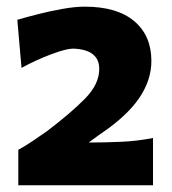

<svg xmlns="http://www.w3.org/2000/svg" viewBox="-20 -900 519 579"><path d="M35.2 -341.3V-448.2Q56.6 -460 79.3 -475.3Q102.1 -490.7 121.6 -504.4Q194.3 -559.6 236.8 -603Q279.3 -646.5 279.3 -691.9Q279.3 -750.5 200.7 -753.4Q180.2 -753.4 135.5 -736.8Q90.8 -720.2 44.9 -695.3L32.2 -840.3Q57.1 -847.7 93.3 -856.9Q129.4 -866.2 167.5 -873Q205.6 -879.9 235.8 -879.9Q333 -879.9 384.8 -836.2Q436.5 -792.5 436.5 -716.3Q436.5 -657.2 398.4 -602.3Q360.4 -547.4 277.3 -492.2L247.6 -470.2Q296.4 -470.2 345.5 -472.4Q394.5 -474.6 441.4 -483.9V-341.3Z"/></svg>

Font: Pinar DS4 ExtraBold
Style: Regular
Weight: 800
Designer: Amin Abedi
Version: Version 3.000